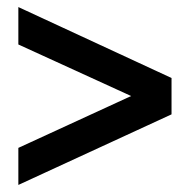

<svg xmlns="http://www.w3.org/2000/svg" viewBox="-20 -559 538 544"><path d="M32 -35V-140L393 -306V-268L32 -433V-539L466 -338V-235Z"/></svg>

Font: Nunito Sans 10pt Condensed ExtraBold
Style: Regular
Weight: 800
Width: 3
Designer: Vernon Adams
Foundry: Vernon Adams
Version: Version 3.101;gftools[0.9.27]